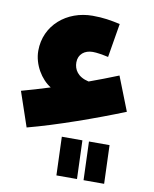

<svg xmlns="http://www.w3.org/2000/svg" viewBox="-81 -535 670 836"><g transform="rotate(10 254.0 -117.0)"><path d="M62 56C188 23 356 -37 480 -87L421 -237C377 -219 334 -203 293 -188C243 -199 226 -230 226 -261C226 -297 253 -318 289 -318C306 -318 331 -314 358 -308L383 -458C342 -467 309 -473 261 -473C147 -473 54 -395 54 -282C54 -221 91 -161 135 -134C91 -120 50 -108 10 -97ZM346 239H437L431 69H340ZM226 239H317L311 69H220Z"/></g></svg>

Font: Noto Sans Arabic UI Bk
Style: Regular
Weight: 900
Designer: Monotype Design Team, Nadine Chahine and Nizar Qandah
Foundry: Monotype Imaging Inc.
Version: Version 2.010